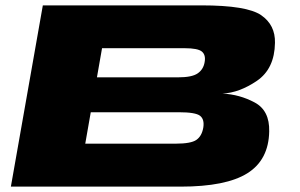

<svg xmlns="http://www.w3.org/2000/svg" viewBox="-20 -695 1118 715"><path d="M20.5 0 139.5 -675H730.5Q899.5 -675 952.5 -638.5Q1005.5 -602 1004 -535.5Q1002.5 -439 937 -394.2Q871.5 -349.5 808.5 -346.5Q872 -343.5 928.2 -313.5Q984.5 -283.5 982.5 -205.5Q980.5 -99.5 901.2 -49.8Q822 0 652.5 0ZM297.5 -160H634.5Q691 -160 711.2 -174Q731.5 -188 737 -219.5Q742 -250.5 725 -263.8Q708 -277 646.5 -277H318ZM341 -407H643.5Q695 -407 716.2 -421.8Q737.5 -436.5 742 -463.5Q747 -490 732 -502.8Q717 -515.5 667.5 -515.5H360Z"/></svg>

Font: Anybody UltraExpanded ExtraBold
Style: Italic
Weight: 800
Width: 9
Italic angle: -10°
Designer: Tyler Finck
Foundry: Etcetera Type Company
Version: Version 1.010; ttfautohint (v1.8.3) -l 8 -r 50 -G 200 -x 14 